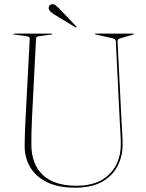

<svg xmlns="http://www.w3.org/2000/svg" viewBox="-20 -856 677 891"><path d="M536 -288 517.5 -665Q517 -669 514.5 -672.5Q512 -676 499.5 -679L423.5 -696Q420.5 -697 420.5 -698Q420.5 -700 423.5 -700H598.5Q601.5 -700 601.5 -698Q601.5 -696.5 595.5 -695L534.5 -677Q529.5 -675.5 527.2 -671.2Q525 -667 525.5 -663L544 -293Q545.5 -266 547.2 -239.5Q549 -213 549 -186Q549 -130.5 525.2 -84.8Q501.5 -39 452.8 -12Q404 15 328 15Q250.5 15 198.5 -10.5Q146.5 -36 120.5 -79.5Q94.5 -123 94.5 -177Q94.5 -192 95 -215.8Q95.5 -239.5 96.5 -263.8Q97.5 -288 98.5 -305L118 -676Q118.5 -686 104 -688L45 -696Q42 -697 42 -698Q42 -700 45 -700H220Q223 -700 223 -698Q223 -697 220 -696L161 -688Q153 -687 150.2 -684.5Q147.5 -682 147 -673L128.5 -308Q126.5 -270.5 126 -239.2Q125.5 -208 125.5 -187Q125.5 -94.5 178.5 -44.2Q231.5 6 336 6Q433 6 486.8 -47Q540.5 -100 540.5 -186Q540.5 -211.5 538.8 -239.2Q537 -267 536 -288ZM262 -809 333 -734Q336 -731 334.5 -729Q333 -727 329.5 -729.5L238 -785Q225.5 -793 216.8 -800Q208 -807 206 -816.5Q205 -823 208.5 -828.8Q212 -834.5 220 -836Q230 -838 239.5 -830.2Q249 -822.5 262 -809Z"/></svg>

Font: Fraunces 144pt S000 Thin
Style: Regular
Weight: 100
Version: Version 1.000; ttfautohint (v1.8.3)